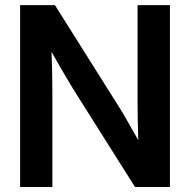

<svg xmlns="http://www.w3.org/2000/svg" viewBox="-20 -748 760 768"><path d="M60.5 0V-727.5H199.7L455.1 -321.8Q468.3 -301.3 489.7 -263.7Q511.2 -226.1 533.2 -187Q531.7 -228 531 -268.8Q530.3 -309.6 530.3 -331.1V-727.5H659.7V0H520L289.6 -365.2Q273.9 -389.6 246.6 -435.8Q219.2 -481.9 186 -541Q188.5 -480.5 189 -435.1Q189.5 -389.6 189.5 -365.7V0Z"/></svg>

Font: Inter Display SemiBold
Style: Regular
Weight: 600
Designer: Rasmus Andersson
Foundry: rsms
Version: Version 4.001;git-9221beed3